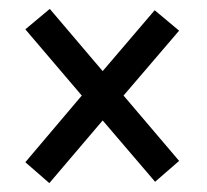

<svg xmlns="http://www.w3.org/2000/svg" viewBox="-20 -575 465 432"><path d="M37 -210 164 -360 37 -509 92 -555 211 -415 328 -552 383 -506 258 -360 383 -213 329 -166 211 -304 91 -163Z"/></svg>

Font: Noto Serif CondBlack
Style: Regular
Weight: 900
Width: 3
Designer: Monotype Design Team
Foundry: Monotype Imaging Inc.
Version: Version 1.001